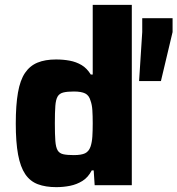

<svg xmlns="http://www.w3.org/2000/svg" viewBox="-20 -763 731 791"><path d="M212 8Q168 8 136 -4Q104 -16 84 -45.5Q64 -75 54.5 -126Q45 -177 45 -254Q45 -330 54 -381.5Q63 -433 83 -462.5Q103 -492 134.5 -505Q166 -518 211 -518Q241 -518 267.5 -513Q294 -508 316 -495Q338 -482 354 -456H362V-743H523V0H370L366 -61H358Q343 -32 319.5 -17.5Q296 -3 268.5 2.5Q241 8 212 8ZM284 -124Q315 -124 330.5 -131.5Q346 -139 353 -159Q359 -177 360.5 -200.5Q362 -224 362 -255Q362 -286 360.5 -309Q359 -332 353 -348Q347 -370 331 -378Q315 -386 284 -386Q257 -386 241 -382Q225 -378 217.5 -365.5Q210 -353 208 -327Q206 -301 206 -255Q206 -209 208 -182.5Q210 -156 217.5 -143.5Q225 -131 241 -127.5Q257 -124 284 -124ZM553 -429 566 -631V-688H691V-631L643 -429Z"/></svg>

Font: Saira Thin
Style: Bold
Weight: 700
Version: Version 1.101